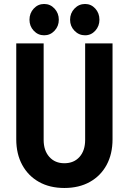

<svg xmlns="http://www.w3.org/2000/svg" viewBox="-20 -938 648 966"><path d="M303.8 7.8Q230.3 7.8 176 -22.7Q121.7 -53.2 91.8 -108.3Q61.8 -163.4 61.8 -237.4V-719.7H199.6V-234.1Q199.6 -180.7 228.1 -148.7Q256.6 -116.7 303.8 -116.7Q351.6 -116.7 380 -148.4Q408.4 -180.2 408.4 -234.1V-719.7H546.2V-237.4Q546.2 -163.2 516.4 -108.2Q486.5 -53.1 432.1 -22.7Q377.7 7.8 303.8 7.8ZM408 -760.4Q376.9 -760.4 354.7 -783.4Q332.6 -806.3 332.6 -838.7Q332.6 -871.6 354.7 -894.8Q376.9 -918 408 -918Q438.4 -918 459.3 -895Q480.3 -872 480.3 -838.7Q480.3 -806.7 459.5 -783.6Q438.6 -760.4 408 -760.4ZM202.1 -760.4Q171.2 -760.4 149.7 -783.4Q128.3 -806.3 128.3 -838.7Q128.3 -871.6 149.7 -894.8Q171.2 -918 202.1 -918Q233 -918 254.4 -894.8Q275.9 -871.6 275.9 -838.7Q275.9 -806.3 254.4 -783.4Q233 -760.4 202.1 -760.4Z"/></svg>

Font: Reddit Sans Condensed
Style: Regular
Weight: 400
Designer: Stephen Hutchings
Foundry: Reddit
Version: Version 1.014